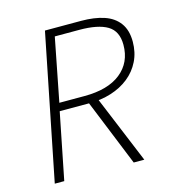

<svg xmlns="http://www.w3.org/2000/svg" viewBox="-100 -750 799 841"><g transform="rotate(-15 300.0 -329.5)"><path d="M46 0 178 -659H342Q402 -659 445.5 -644.5Q489 -630 513 -597.5Q537 -565 537 -513Q537 -464 517.5 -424.5Q498 -385 463.5 -357.5Q429 -330 383 -315.5Q337 -301 284 -301H149L89 0ZM157 -337H271Q378 -337 436 -383.5Q494 -430 494 -510Q494 -572 451.5 -597.5Q409 -623 324 -623H213ZM280 -306 318 -324 452 0H404Z"/></g></svg>

Font: Source Code Pro ExtraLight Light
Style: Italic
Weight: 300
Italic angle: -11°
Monospace: yes
Version: Version 1.016;hotconv 1.0.116;makeotfexe 2.5.65601